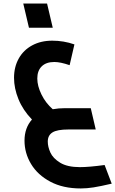

<svg xmlns="http://www.w3.org/2000/svg" viewBox="-20 -729 649 1081"><path d="M609 305Q545 320 507 326Q469 332 435 332Q335 332 263.5 294Q192 256 155 194.5Q118 133 118 63Q118 -9 160 -56Q109 -109 84 -170.5Q59 -232 59 -291Q59 -352 85.5 -399.5Q112 -447 161 -473.5Q210 -500 274 -500Q339 -500 399 -479L372 -362Q320 -380 286 -380Q240 -380 215 -355.5Q190 -331 190 -287Q190 -245 213.5 -197Q237 -149 277 -114Q310 -120 347 -120H491L519 0H365Q302 0 275.5 16.5Q249 33 249 68Q249 97 263.5 129.5Q278 162 318.5 187Q359 212 430 212Q481 212 569 200ZM111 -709H245L277 -573H143Z"/></svg>

Font: Cairo
Style: Bold Italic
Weight: 700
Italic angle: -13°
Designer: Mohamed Gaber, Accademia di Belle Arti di Urbino and others
Foundry: Kief Type Foundry, Accademia di Belle Arti di Urbino and others
Version: Version 3.011